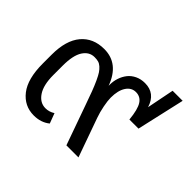

<svg xmlns="http://www.w3.org/2000/svg" viewBox="-143 -865 1094 1094"><g transform="rotate(45 404.0 -318.5)"><path d="M691.9 -647.9H772.9L707 -357.9H633.8Q626.5 -433.1 606.4 -464.1Q586.4 -495.1 549.8 -495.1Q513.7 -495.1 491.9 -461.9Q470.2 -428.7 470.2 -371.1Q470.2 -346.2 477.8 -307.4Q485.4 -268.6 497.1 -235.8L581.1 0H483.9L398.9 -238.8Q380.9 -290 368.9 -321.8Q356.9 -353.5 343.8 -382.1Q330.6 -410.6 320.8 -425.3Q311 -439.9 298.3 -451.2Q285.6 -462.4 272.7 -465.8Q259.8 -469.2 242.2 -469.2Q199.7 -469.2 173.8 -429.2Q147.9 -389.2 147.9 -306.2V-231Q147.9 -150.4 176.5 -107.7Q205.1 -64.9 250 -64.9Q279.8 -64.9 306.2 -82L329.1 -21Q289.6 11.2 231.9 11.2Q155.3 11.2 107.2 -50.3Q59.1 -111.8 59.1 -234.9V-306.2Q59.1 -420.9 109.6 -481Q160.2 -541 249 -541Q366.2 -541 414.1 -410.2V-419.9Q414.1 -448.2 422.9 -474.4Q431.6 -500.5 448 -521.5Q464.4 -542.5 490.7 -555.2Q517.1 -567.9 549.8 -567.9Q632.8 -567.9 659.2 -482.9Z"/></g></svg>

Font: FiraGO
Style: Regular
Weight: 400
Designer: bBox Type
Foundry: bBox Type GmbH
Version: Version 1.001;PS 001.001;hotconv 1.0.88;makeotf.lib2.5.64775